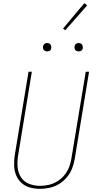

<svg xmlns="http://www.w3.org/2000/svg" viewBox="-20 -1190 616 1218"><path d="M234 8Q265 8 296 1Q327 -6 355 -23Q383 -40 404.5 -66Q426 -92 437.5 -121.5Q449 -151 454 -182L545 -735H524L433 -185Q429 -157 418.5 -130Q408 -103 389 -79.5Q370 -56 344 -40Q318 -24 290 -17.5Q262 -11 234 -11Q198 -11 164.5 -24Q131 -37 112.5 -66.5Q94 -96 91.5 -132.5Q89 -169 95 -205L182 -735H161L74 -208Q69 -175 69.5 -142.5Q70 -110 81.5 -80.5Q93 -51 116 -30Q139 -9 170 -0.5Q201 8 234 8ZM479 -864Q485 -864 491 -866Q497 -868 500.5 -873Q504 -878 505 -884Q506 -892 504 -900Q502 -908 495 -912.5Q488 -917 479 -917Q473 -917 467.5 -915Q462 -913 458 -907.5Q454 -902 453 -897Q452 -888 454 -880Q456 -872 463.5 -868Q471 -864 479 -864ZM279 -864Q285 -864 291 -866Q297 -868 300.5 -873Q304 -878 305 -884Q306 -892 304 -900Q302 -908 295 -912.5Q288 -917 279 -917Q273 -917 267.5 -915Q262 -913 258 -907.5Q254 -902 253 -897Q252 -888 254 -880Q256 -872 263.5 -868Q271 -864 279 -864ZM394 -998 533 -1156 515 -1170 380 -1009Z"/></svg>

Font: Iosevka Sparkle Thin
Style: Italic
Weight: 100
Italic angle: -9°
Designer: Belleve Invis
Foundry: Belleve Invis
Version: Version 4.5.0; ttfautohint (v1.8.3)